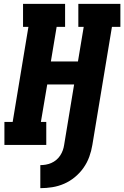

<svg xmlns="http://www.w3.org/2000/svg" viewBox="-20 -755 647 1000"><path d="M190 225V105Q204 105 218.5 102.5Q233 100 247 94Q261 88 273 78Q285 68 293.5 55Q302 42 307 28Q312 14 314 0L366 -315H226L193 -120H221V0H3V-120H46L128 -615H100V-735H319V-615H275L245 -435H386L416 -615H388V-735H607V-615H563L461 0Q456 31 445 61.5Q434 92 415 119Q396 146 370 167.5Q344 189 314 202Q284 215 252.5 220Q221 225 190 225Z"/></svg>

Font: Iosevka Curly Slab HvExObl
Style: Regular
Weight: 900
Width: 7
Italic angle: -9°
Monospace: yes
Designer: Belleve Invis
Foundry: Belleve Invis
Version: Version 11.1.0; ttfautohint (v1.8.3)